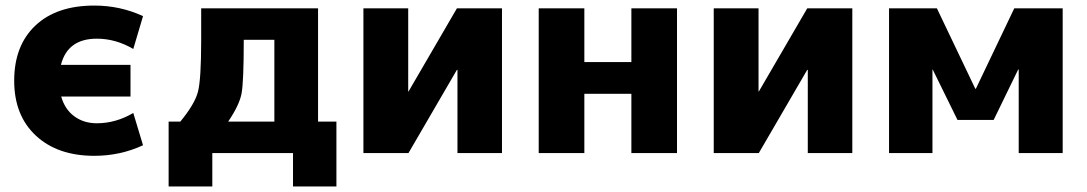

<svg xmlns="http://www.w3.org/2000/svg" viewBox="-20 -550 3905 690"><path d="M459 -144 494 -28Q412 10 319 10Q187 10 109 -62.5Q31 -135 31 -260Q31 -386 107 -458Q183 -530 319 -530Q412 -530 494 -492L459 -374Q396 -411 328 -411Q223 -411 199 -317H449V-203H200Q213 -157 247 -132Q281 -107 328 -107Q396 -107 459 -144Z M800 -113H966V-407H856Q856 -255 848 -213.5Q840 -172 800 -113ZM628 -113Q680 -176 691.5 -220.5Q703 -265 703 -407V-520H1123V-113H1189V120H1033V0H743V120H586V-113Z M1447 -520V-221H1448L1622 -520H1784V0H1624V-299H1622L1448 0H1286V-520Z M2080 -213V0H1916V-520H2080V-327H2249V-520H2413V0H2249V-213Z M2706 -520V-221H2707L2881 -520H3043V0H2883V-299H2881L2707 0H2545V-520Z M3639 -300 3551 -119H3421L3332 -300H3331V0H3175V-520H3347L3485 -231H3487L3625 -520H3799V0H3641V-300Z"/></svg>

Font: Mplus 1p ExtraBold
Style: Regular
Weight: 800
Version: Version 1.061